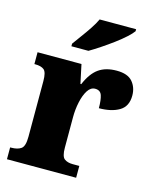

<svg xmlns="http://www.w3.org/2000/svg" viewBox="-115 -846 756 925"><g transform="rotate(15 263.5 -383.0)"><path d="M9 0V-59H14Q46 -59 63.5 -71.5Q81 -84 81 -131V-409Q81 -453 66.5 -465Q52 -477 22 -477H18V-536H237L257 -442H261Q285 -499 320 -524Q355 -549 410 -549Q465 -549 489 -521Q513 -493 513 -452Q513 -398 474 -375Q435 -352 373 -352Q373 -393 365.5 -415.5Q358 -438 332 -438Q310 -438 295 -414.5Q280 -391 272 -354Q264 -317 264 -278V-126Q264 -82 279.5 -70.5Q295 -59 321 -59H354V0ZM168 -619Q182 -639 201 -664.5Q220 -690 238 -717Q256 -744 266 -766H448V-756Q439 -743 417 -723Q395 -703 366 -681.5Q337 -660 307 -640Q277 -620 253 -606H168Z"/></g></svg>

Font: Noto Serif Myanmar SemiCondensed Black
Style: Regular
Weight: 900
Width: 4
Designer: Ben Mitchell and the Monotype Design Team
Foundry: Monotype Imaging Inc.
Version: Version 2.106; ttfautohint (v1.8.4.7-5d5b)